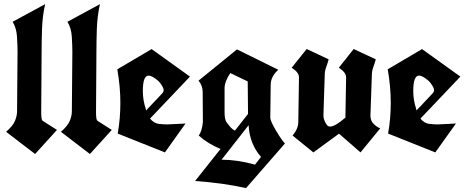

<svg xmlns="http://www.w3.org/2000/svg" viewBox="-20 -770 2310 951"><path d="M262.2 -126.5Q178.2 -33.7 153.8 -7.3Q117.7 -34.7 81.8 -62.3Q45.9 -89.8 10.3 -117.2Q43.5 -146 53.7 -170.4Q64 -194.8 64.5 -216.8L66.9 -512.2Q66.9 -543.9 64.2 -587.9Q61.5 -631.8 42.5 -662.1L203.6 -749.5Q190.4 -690.9 188.2 -627.9Q186 -564.9 186 -500L184.1 -213.4Q184.1 -176.8 190.9 -171.9Q197.8 -167 262.2 -126.5Z M533.7 -126.5Q449.7 -33.7 425.3 -7.3Q389.2 -34.7 353.3 -62.3Q317.4 -89.8 281.7 -117.2Q314.9 -146 325.2 -170.4Q335.4 -194.8 335.9 -216.8L338.4 -512.2Q338.4 -543.9 335.7 -587.9Q333 -631.8 314 -662.1L475.1 -749.5Q461.9 -690.9 459.7 -627.9Q457.5 -564.9 457.5 -500L455.6 -213.4Q455.6 -176.8 462.4 -171.9Q469.2 -167 533.7 -126.5Z M796.9 -15.1 563 -108.4Q576.2 -181.6 576.2 -261Q576.2 -340.3 561 -426.8L729.5 -525.9V-527.3L730.5 -526.9H731L920.9 -390.6L723.1 -182.6Q743.2 -158.7 767.6 -156.2Q792 -153.8 807.9 -153.8Q823.7 -153.8 845.5 -155.5Q867.2 -157.2 898.9 -158.2Q873 -122.1 847.7 -86.4Q822.3 -50.8 796.9 -15.1ZM715.8 -395.5Q687.5 -395.5 687.5 -318.4Q687.5 -274.4 702.1 -230.5Q702.1 -226.1 703.6 -223.1L782.2 -306.2Q790.5 -314.9 790.5 -323.7Q790.5 -332.5 782 -346.2Q773.4 -359.9 764.6 -368.7Q733.9 -395.5 715.8 -395.5Z M963.4 -370.6 1153.8 -525.4 1358.4 -424.3Q1320.8 -391.1 1320.8 -349.6L1318.8 -188Q1318.4 -171.4 1347.7 -122.1Q1377 -72.8 1391.6 -59.6L1198.7 161.6Q1084.5 136.2 946.3 126.5L1072.3 -32.2Q1009.3 -58.1 964.4 -98.6Q980.5 -120.1 984.9 -165.5L983.9 -313Q984.4 -345.2 963.4 -370.6ZM1272.9 7.3Q1216.3 -57.1 1211.4 -149.9L1077.6 21Q1154.8 21 1243.2 45.4ZM1208.5 -205.6 1207 -366.7 1120.6 -408.2Q1092.3 -365.7 1092.3 -332.5V-212.9Q1092.3 -176.8 1103.3 -162.6Q1114.3 -148.4 1122.6 -138.9Q1130.9 -129.4 1143.6 -123Z M1658.2 -434.6 1731.9 -527.3 1841.3 -476.1Q1835.9 -456.1 1828.9 -437Q1821.8 -418 1821.8 -397.9L1814.9 -199.7Q1814.9 -198.2 1814.9 -196.8Q1814.9 -172.9 1829.6 -157.5Q1844.2 -142.1 1863.3 -134.3L1765.6 -15.1L1659.2 -107.9L1532.2 -15.1L1429.2 -98.6Q1457.5 -132.3 1457.5 -166L1460.9 -387.7Q1460.9 -411.1 1424.8 -434.6L1499 -527.3L1607.9 -476.1Q1602.5 -456.1 1595.5 -437Q1588.4 -418 1588.4 -397.9L1582 -199.7Q1581.1 -176.3 1599.6 -150.4Q1605.5 -143.1 1615.2 -143.1Q1639.6 -143.1 1690.9 -187.5L1694.3 -387.7Q1694.3 -411.1 1658.2 -434.6Z M2136.2 -15.1 1902.3 -108.4Q1915.5 -181.6 1915.5 -261Q1915.5 -340.3 1900.4 -426.8L2068.8 -525.9V-527.3L2069.8 -526.9H2070.3L2260.3 -390.6L2062.5 -182.6Q2082.5 -158.7 2106.9 -156.2Q2131.3 -153.8 2147.2 -153.8Q2163.1 -153.8 2184.8 -155.5Q2206.5 -157.2 2238.3 -158.2Q2212.4 -122.1 2187 -86.4Q2161.6 -50.8 2136.2 -15.1ZM2055.2 -395.5Q2026.9 -395.5 2026.9 -318.4Q2026.9 -274.4 2041.5 -230.5Q2041.5 -226.1 2043 -223.1L2121.6 -306.2Q2129.9 -314.9 2129.9 -323.7Q2129.9 -332.5 2121.3 -346.2Q2112.8 -359.9 2104 -368.7Q2073.2 -395.5 2055.2 -395.5Z"/></svg>

Font: UnifrakturCook
Style: Bold
Weight: 700
Designer: j. 'mach' wust
Version: Version 2011-09-01